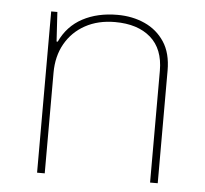

<svg xmlns="http://www.w3.org/2000/svg" viewBox="-45 -603 695 650"><g transform="rotate(5 303.0 -278.0)"><path d="M104 0V-548H125L131 -448H135Q160 -502 210.5 -529Q261 -556 329 -556Q380 -556 422 -537Q464 -518 489 -480Q514 -442 514 -383V0H488V-380Q488 -454 444 -492.5Q400 -531 323 -531Q265 -531 221.5 -507Q178 -483 154 -440.5Q130 -398 130 -342V0Z"/></g></svg>

Font: Noto Sans Thai Thin
Style: Regular
Weight: 250
Designer: Monotype Design Team
Foundry: Monotype Imaging Inc.
Version: Version 2.001